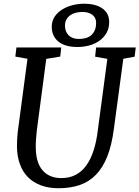

<svg xmlns="http://www.w3.org/2000/svg" viewBox="-20 -997 746 1027"><path d="M70.8 -209Q70.8 -228 71.5 -247.8Q72.3 -267.6 74.7 -289.6L127 -682.6L62 -694.3L67.9 -743.2H307.6L302.2 -694.3L227.5 -682.1L176.8 -298.3Q173.8 -271 172.4 -248Q170.9 -225.1 171.4 -204.1Q172.9 -125 208.7 -84.7Q244.6 -44.4 308.6 -44.4Q392.1 -44.4 440.7 -110.8Q489.3 -177.2 503.9 -305.7L554.2 -682.1L488.8 -693.8L494.1 -743.2H706.1L700.2 -693.8L639.6 -682.6L588.9 -306.2Q577.6 -219.7 553.7 -159.7Q529.8 -99.6 492.7 -61.8Q455.6 -23.9 405.8 -7.1Q356 9.8 293.5 9.8Q239.7 9.8 198.7 -5.6Q157.7 -21 129.6 -49.3Q101.6 -77.6 86.7 -118.2Q71.8 -158.7 70.8 -209ZM395 -745.6Q327.1 -745.6 292 -774.9Q256.8 -804.2 256.8 -854Q256.8 -885.3 272.7 -908.4Q288.6 -931.6 313.5 -946.8Q338.4 -961.9 368.9 -969.5Q399.4 -977.1 428.7 -977.1Q492.7 -977.1 528.3 -951.4Q564 -925.8 564 -879.4Q564 -844.7 549.1 -819.6Q534.2 -794.4 510 -777.8Q485.8 -761.2 455.6 -753.4Q425.3 -745.6 395 -745.6ZM402.3 -788.6Q420.4 -788.6 437.3 -793Q454.1 -797.4 466.6 -807.6Q479 -817.9 486.6 -834.5Q494.1 -851.1 494.1 -875Q494.1 -902.8 473.9 -918Q453.6 -933.1 420.9 -933.1Q402.8 -933.1 386 -929Q369.1 -924.8 356.2 -915.8Q343.3 -906.7 335.4 -892.8Q327.6 -878.9 327.6 -859.4Q327.6 -827.6 347.2 -808.1Q366.7 -788.6 402.3 -788.6Z"/></svg>

Font: Merriweather
Style: Italic
Weight: 400
Italic angle: -7°
Designer: Eben Sorkin ( eben@eyebytes.com )
Foundry: Eben Sorkin ( eben@eyebytes.com )
Version: Version 1.005; ttfautohint (v0.97) -l 13 -r 13 -G 200 -x 24 